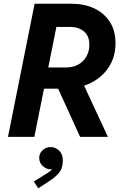

<svg xmlns="http://www.w3.org/2000/svg" viewBox="-20 -740 686 1038"><path d="M178.7 -260.7 201.2 -375.2H336.9Q375.4 -375.2 403.8 -391.3Q432.1 -407.5 447.6 -435.4Q463.1 -463.2 463.1 -497.3Q463.1 -546.5 433.5 -570.5Q403.8 -594.4 361 -594.4H237.8L264.2 -719.7H368.7Q436.4 -719.7 489.6 -694.6Q542.8 -669.5 573.6 -621.9Q604.4 -574.4 604.4 -506.4Q604.4 -433.7 568.9 -378.3Q533.3 -322.8 471 -291.7Q408.6 -260.7 328.5 -260.7ZM23.1 0 167.1 -719.7H309.9L165.7 0ZM413 0 285.4 -280.5 397 -357.8 563.5 0ZM186.8 278.1 162.9 241.2 220.3 205.6Q228.8 200 241.8 191.9Q254.8 183.9 264.9 171.5Q274.9 159.1 274.4 141.7H285.3Q286.9 152 279.5 163.8Q272 175.5 252.9 175.5Q231.3 175.5 211.6 157.9Q192 140.3 192 113.7Q192 89.3 210.1 72.2Q228.2 55.2 253.9 55.2Q279.2 55.2 299.4 73.8Q319.7 92.5 319.7 128.5Q319.7 170 298.4 194.9Q277.2 219.7 249 237.2Z"/></svg>

Font: Reddit Sans
Style: Italic
Weight: 400
Italic angle: -11.25°
Designer: Stephen Hutchings
Version: Version 1.013